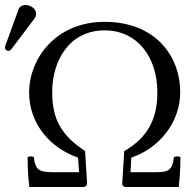

<svg xmlns="http://www.w3.org/2000/svg" viewBox="-44 -745 779 765"><path d="M479 -117C590 -154 674 -257 674 -377C674 -525 572 -658 373 -658C176 -658 72 -509 72 -377C72 -249 159 -154 267 -117L271 -59H168C115 -59 96 -66 91 -119C83 -123 74 -123 66 -119C66 -78 68 -38 73 0H286C297 0 303 -6 303 -15L295 -143C203 -205 164 -266 164 -378C164 -506 234 -624 373 -624C503 -624 583 -518 583 -377C583 -269 543 -196 451 -143L443 -14C443 -5 448 0 460 0H668C672 -34 675 -79 675 -119C668 -123 659 -123 649 -119C643 -62 622 -59 573 -59H476ZM58 -725C45 -725 34 -719 30 -708L-22 -565C-23 -562 -24 -558 -24 -555C-24 -548 -18 -542 -10 -542C-6 -542 -1 -546 2 -550L94 -672C98 -677 100 -685 100 -690C100 -710 78 -725 58 -725Z"/></svg>

Font: Libertinus Serif Display
Style: Regular
Weight: 400
Designer: Philipp H. Poll, Khaled Hosny
Foundry: Caleb Maclennan
Version: Version 7.050;RELEASE